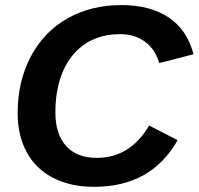

<svg xmlns="http://www.w3.org/2000/svg" viewBox="-20 -718 774 748"><path d="M561 -229 671.9 -171.9Q620.6 -81.1 539.3 -35.6Q458 9.8 347.2 9.8Q253.9 9.8 186.5 -25.4Q118.7 -60.5 83.7 -125.7Q48.8 -190.9 48.8 -277.8Q48.8 -400.9 100.1 -498Q151.4 -594.7 243.4 -646.5Q335.4 -698.2 452.6 -698.2Q564.9 -698.2 637 -650.1Q709 -602.1 733.9 -506.8L600.1 -472.2Q585.9 -524.4 545.9 -554.7Q505.9 -585 448.2 -585Q344.7 -585 279.8 -521Q239.3 -481.4 217.5 -420.2Q195.8 -358.9 195.8 -279.8Q195.8 -195.3 237.5 -149.2Q279.3 -103 356.9 -103Q421.9 -103 472.9 -134.5Q523.9 -166 561 -229Z"/></svg>

Font: Arimo
Style: Italic
Weight: 400
Italic angle: -12°
Designer: Steve Matteson
Foundry: Monotype Imaging Inc.
Version: Version 1.33